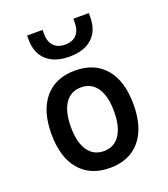

<svg xmlns="http://www.w3.org/2000/svg" viewBox="-143 -885 873 996"><g transform="rotate(-20 293.0 -387.0)"><path d="M293 9.8Q185.5 9.8 126 -60.5Q66.4 -130.9 66.4 -258.8Q66.4 -387.2 126 -457.3Q185.5 -527.3 293 -527.3Q400.9 -527.3 460.2 -457.3Q519.5 -387.2 519.5 -258.8Q519.5 -130.9 460.2 -60.5Q400.9 9.8 293 9.8ZM293 -83Q350.1 -83 381.1 -128.9Q412.1 -174.8 412.1 -258.8Q412.1 -343.3 381.1 -388.9Q350.1 -434.6 293 -434.6Q235.8 -434.6 204.8 -388.9Q173.8 -343.3 173.8 -258.8Q173.8 -174.8 204.8 -128.9Q235.8 -83 293 -83ZM293 -604.5Q211.9 -604.5 167.2 -645.5Q122.6 -686.5 122.6 -761.7V-782.7H208V-761.7Q208 -718.3 230 -694.6Q252 -670.9 293 -670.9Q334 -670.9 356 -694.6Q377.9 -718.3 377.9 -761.7V-782.7H463.4V-761.7Q463.4 -686.5 418.9 -645.5Q374.5 -604.5 293 -604.5Z"/></g></svg>

Font: Caskaydia Cove
Style: Regular
Weight: 400
Monospace: yes
Designer: Aaron Bell
Foundry: Saja Typeworks
Version: Version 4.300; ttfautohint (v1.8.3)